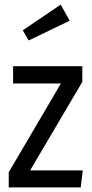

<svg xmlns="http://www.w3.org/2000/svg" viewBox="-20 -815 398 835"><path d="M338 -459 111 -74H340L331 0H18V-66L245 -452H37V-527H338ZM283 -725 105 -639 79 -683 244 -795Z"/></svg>

Font: Fira Sans Compressed
Style: Regular
Weight: 400
Width: 1
Designer: bBox Type GmbH & Carrois Corporate GbR & Edenspiekermann AG
Foundry: bBox Type GmbH & Carrois Corporate GbR & Edenspiekermann AG
Version: Version 4.301